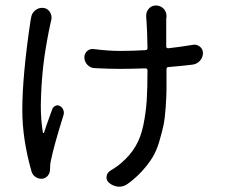

<svg xmlns="http://www.w3.org/2000/svg" viewBox="-20 -618 835 710"><path d="M94.7 -550.8Q96.7 -568.4 109.4 -579.1Q121.1 -588.9 134.8 -588.9Q136.7 -588.9 138.7 -588.9Q155.3 -587.9 164.1 -574.2Q172.9 -560.5 169.9 -544.9Q168 -538.1 167 -533.2Q153.3 -470.7 144 -405.8Q134.8 -340.8 131.8 -263.7Q130.9 -245.1 130.9 -227.5Q130.9 -172.9 138.7 -127Q138.7 -126 140.1 -126Q141.6 -126 142.6 -127Q147.5 -143.6 173.8 -215.8Q177.7 -223.6 186 -227.1Q194.3 -230.5 202.1 -225.6Q210.9 -220.7 214.4 -210.9Q217.8 -201.2 214.8 -192.4Q179.7 -80.1 168.9 -27.3Q165 -12.7 165 6.8Q165 7.8 165 7.8Q165 21.5 157.2 31.2Q149.4 41 136.7 43Q123 43.9 111.8 36.6Q100.6 29.3 96.7 16.6Q62.5 -102.5 62.5 -210.9Q62.5 -337.9 92.8 -541Q93.8 -545.9 94.7 -550.8ZM692.4 -452.1Q707 -455.1 718.8 -445.8Q730.5 -436.5 730.5 -421.9Q730.5 -405.3 719.2 -393.1Q708 -380.9 691.4 -378.9Q639.6 -373 603.5 -370.1Q595.7 -370.1 595.7 -362.3Q595.7 -314.5 595.7 -289.6Q595.7 -264.6 592.8 -222.2Q589.8 -179.7 584.5 -154.3Q579.1 -128.9 568.8 -94.2Q558.6 -59.6 543.5 -35.2Q528.3 -10.7 504.9 15.1Q481.4 41 451.2 62.5Q437.5 72.3 420.9 72.3Q418.9 72.3 417 72.3Q398.4 70.3 383.8 58.6Q372.1 48.8 374 34.7Q376 20.5 388.7 12.7Q412.1 -1 428.7 -15.6Q460.9 -43 481 -76.7Q501 -110.4 510.3 -156.2Q519.5 -202.1 522.5 -245.6Q525.4 -289.1 525.4 -357.4Q525.4 -365.2 517.6 -365.2Q460 -363.3 421.9 -363.3Q380.9 -363.3 328.1 -366.2Q313.5 -367.2 302.7 -378.9Q292 -390.6 292 -406.2Q292 -419.9 302.2 -429.2Q312.5 -438.5 327.1 -436.5Q379.9 -429.7 423.8 -429.7Q471.7 -429.7 517.6 -432.6Q525.4 -432.6 525.4 -440.4Q524.4 -508.8 521.5 -543.9Q521.5 -548.8 520.5 -556.6Q519.5 -573.2 529.8 -585.4Q540 -597.7 556.6 -597.7Q573.2 -597.7 585 -585.9Q595.7 -574.2 595.7 -558.6Q595.7 -555.7 594.7 -545.9Q594.7 -543.9 594.7 -517.6Q594.7 -493.2 594.7 -446.3Q594.7 -439.5 602.5 -439.5Q652.3 -445.3 692.4 -452.1Z"/></svg>

Font: Gen Jyuu Gothic P Regular
Style: Regular
Weight: 400
Designer: [Source Han Sans]
Ryoko NISHIZUKA  (kana & ideographs); Paul D. Hunt (Latin, Greek & Cyrillic); Wenlong ZHANG  (bopomofo
Version: Version 1.002.20150607